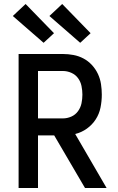

<svg xmlns="http://www.w3.org/2000/svg" viewBox="-20 -940 590 960"><path d="M73 0V-670H295Q321 -670 347.5 -665Q374 -660 397.5 -647.5Q421 -635 439.5 -615Q458 -595 469.5 -570.5Q481 -546 485 -519.5Q489 -493 489 -467Q489 -434 482.5 -402Q476 -370 458.5 -343Q441 -316 414.5 -297Q388 -278 356 -270L513 0H405L251 -263H170V0ZM170 -348H295Q316 -348 336.5 -357Q357 -366 370 -384Q383 -402 387.5 -423.5Q392 -445 392 -467Q392 -488 387.5 -510Q383 -532 370 -549.5Q357 -567 336.5 -576Q316 -585 295 -585H170ZM381 -726 227 -860 291 -920 433 -774ZM198 -726 44 -860 108 -920 250 -774Z"/></svg>

Font: Lode Dark
Style: Bold
Weight: 700
Monospace: yes
Designer: Belleve Invis
Foundry: Belleve Invis
Version: Version 29.2.0; ttfautohint (v1.8.3)